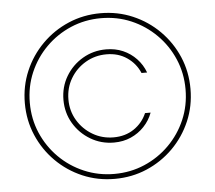

<svg xmlns="http://www.w3.org/2000/svg" viewBox="-53 -797 970 866"><g transform="rotate(-5 432.5 -364.0)"><path d="M232.4 -363.3Q232.4 -421.9 260.7 -469.7Q289.1 -517.6 337.2 -545.9Q385.3 -574.2 443.4 -574.2Q485.4 -574.2 520 -559.1Q554.7 -543.9 580.3 -516.8Q606 -489.7 619.1 -454.1H593.8Q575.2 -498 535.9 -524.9Q496.6 -551.8 443.4 -551.8Q391.6 -551.8 348.6 -526.6Q305.7 -501.5 280.3 -458.7Q254.9 -416 254.9 -363.3Q254.9 -311.5 280.3 -269Q305.7 -226.6 348.6 -201.2Q391.6 -175.8 443.4 -175.8Q496.6 -175.8 535.9 -202.4Q575.2 -229 593.8 -272.5H619.1Q606 -237.3 580.3 -210.2Q554.7 -183.1 520 -167.7Q485.4 -152.3 443.4 -152.3Q385.3 -152.3 337.2 -180.9Q289.1 -209.5 260.7 -257.3Q232.4 -305.2 232.4 -363.3ZM432.6 11.2Q355 11.2 287.1 -17.8Q219.2 -46.9 167.5 -98.6Q115.7 -150.4 86.7 -218.3Q57.6 -286.1 57.6 -363.8Q57.6 -441.4 86.7 -509.3Q115.7 -577.1 167.5 -628.9Q219.2 -680.7 287.1 -709.7Q355 -738.8 432.6 -738.8Q510.3 -738.8 578.1 -709.7Q646 -680.7 697.8 -628.9Q749.5 -577.1 778.6 -509.3Q807.6 -441.4 807.6 -363.8Q807.6 -286.1 778.6 -218.3Q749.5 -150.4 697.8 -98.6Q646 -46.9 578.1 -17.8Q510.3 11.2 432.6 11.2ZM432.6 -11.2Q505.9 -11.2 569.6 -38.6Q633.3 -65.9 681.9 -114.5Q730.5 -163.1 757.8 -226.8Q785.2 -290.5 785.2 -363.8Q785.2 -437 757.8 -500.7Q730.5 -564.5 681.9 -613Q633.3 -661.6 569.6 -689Q505.9 -716.3 432.6 -716.3Q359.9 -716.3 295.9 -689Q231.9 -661.6 183.3 -613Q134.8 -564.5 107.4 -500.7Q80.1 -437 80.1 -363.8Q80.1 -290.5 107.4 -226.8Q134.8 -163.1 183.3 -114.5Q231.9 -65.9 295.9 -38.6Q359.9 -11.2 432.6 -11.2Z"/></g></svg>

Font: Inter 28pt Thin
Style: Regular
Weight: 250
Designer: Rasmus Andersson
Foundry: rsms
Version: Version 4.001;git-66647c0bb